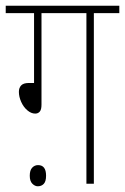

<svg xmlns="http://www.w3.org/2000/svg" viewBox="-20 -642 437 671"><path d="M125 -596V-276Q125 -259 119 -252Q113 -245 103 -245Q89 -245 75.5 -256.5Q62 -268 54 -286Q46 -304 46 -321Q46 -335 54 -343.5Q62 -352 81 -352H99V-596H0V-622H397V-596H308V0H282V-596ZM84 -28Q84 -47 92.5 -56Q101 -65 113 -65Q141 -65 141 -28Q141 -8 133 0.5Q125 9 112 9Q102 9 93 0Q84 -9 84 -28Z"/></svg>

Font: Noto Sans ExtraCondensed Thin
Style: Regular
Weight: 100
Width: 2
Designer: Monotype Design Team
Foundry: Monotype Imaging Inc.
Version: Version 2.013; ttfautohint (v1.8.4.7-5d5b)